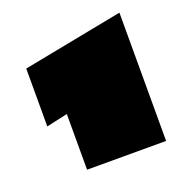

<svg xmlns="http://www.w3.org/2000/svg" viewBox="-67 -712 371 399"><g transform="rotate(-20 118.5 -512.0)"><path d="M62 -370.1V-493.2L15.1 -482.9V-610.8L236.8 -653.8V-370.1Z"/></g></svg>

Font: Kanit Black
Style: Regular
Weight: 900
Designer: Katatrad Team
Foundry: CadsonDemak
Version: Version 1.000;PS 001.000;hotconv 1.0.88;makeotf.lib2.5.64775